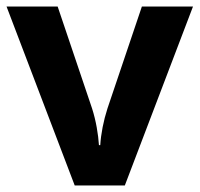

<svg xmlns="http://www.w3.org/2000/svg" viewBox="-20 -566 609 586"><path d="M208 0H361L569 -546H413L308 -235C296 -198 288 -157 286 -123H282C280 -155 273 -198 261 -235L156 -546H0Z"/></svg>

Font: Noto Traditional Nushu
Style: Bold
Weight: 700
Designer: LIU Zhao
Foundry: LiuZhao Studio
Version: Version 2.003